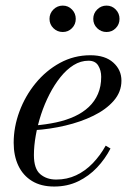

<svg xmlns="http://www.w3.org/2000/svg" viewBox="-20 -672 502 702"><path d="M178 10Q130 10 97 -10.2Q64 -30.5 47 -66.5Q30 -102.5 30 -150Q30 -207.5 51 -264.2Q72 -321 110 -367.5Q148 -414 199.2 -442Q250.5 -470 310.5 -470Q364.5 -470 394.2 -443.2Q424 -416.5 424 -377Q424 -336 396 -303.8Q368 -271.5 321.5 -248.8Q275 -226 218.5 -212.8Q162 -199.5 105 -196V-213Q148 -216.5 185.2 -224.5Q222.5 -232.5 252.8 -246.5Q283 -260.5 304.8 -281Q326.5 -301.5 338.2 -328.8Q350 -356 350 -391Q350 -414.5 339.2 -432.2Q328.5 -450 303.5 -450Q275 -450 249.2 -434Q223.5 -418 201.2 -390.2Q179 -362.5 161 -327.5Q143 -292.5 130.2 -253.8Q117.5 -215 110.8 -176.8Q104 -138.5 104 -105Q104 -55 127.2 -35.2Q150.5 -15.5 185.5 -15.5Q225 -15.5 258.5 -31.2Q292 -47 319 -75Q346 -103 366.5 -139.5L384 -129Q364.5 -91 334.8 -59.5Q305 -28 265.8 -9Q226.5 10 178 10ZM369.5 -555Q349.5 -555 335.2 -569Q321 -583 321 -603Q321 -623 335.2 -637.2Q349.5 -651.5 369.5 -651.5Q389.5 -651.5 403.2 -637.2Q417 -623 417 -603Q417 -583 403.2 -569Q389.5 -555 369.5 -555ZM209.5 -555Q189.5 -555 175.2 -569Q161 -583 161 -603Q161 -623 175.2 -637.2Q189.5 -651.5 209.5 -651.5Q229.5 -651.5 243.2 -637.2Q257 -623 257 -603Q257 -583 243.2 -569Q229.5 -555 209.5 -555Z"/></svg>

Font: Bodoni Moda 11pt
Style: Italic
Weight: 400
Italic angle: -13°
Version: Version 2.004